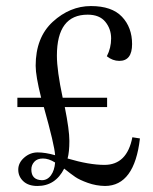

<svg xmlns="http://www.w3.org/2000/svg" viewBox="-20 -599 503 631"><path d="M83 -42Q83 -7.8 117.7 -6.8Q135.7 -6.8 147.5 -22.9Q159.2 -39.1 161.1 -64.9Q140.1 -78.1 121.1 -78.1Q102.5 -78.1 92.8 -67.4Q83 -56.6 83 -42ZM414.1 -454.1Q414.1 -398.9 372.1 -398.9Q350.1 -398.9 331.1 -414.1Q345.2 -441.4 345.2 -472.7Q345.2 -503.9 326.2 -527.3Q307.1 -550.8 268.1 -550.8Q167 -550.8 167 -416Q167 -367.2 186 -277.8H332V-247.1H192.9Q208 -171.9 208 -135.7Q208 -99.6 202.1 -78.1Q272.9 -57.1 323.2 -57.1Q397.5 -57.1 415 -147.9L439.9 -144Q421.9 11.7 325.2 12.2Q295.9 11.7 268.6 2Q241.2 -7.8 227.1 -17.6Q212.9 -27.3 190.9 -44.9Q162.1 12.2 103 12.2Q73.2 12.2 56.6 -3.4Q40 -19 40 -41.5Q40 -64 59.6 -81.1Q79.1 -98.1 104 -98.1Q128.9 -98.1 161.1 -88.9Q159.2 -122.1 124 -247.1H37.1V-277.8H115.2Q97.2 -349.6 97.2 -382.8Q97.2 -475.6 153.3 -527.3Q210 -579.1 278.8 -579.1Q347.7 -579.1 380.9 -543.9Q414.1 -508.8 414.1 -454.1Z"/></svg>

Font: Arapey-Regular
Style: Regular
Weight: 400
Designer: Eduardo Rodriguez Tunni
Foundry: Eduardo Rodriguez Tunni
Version: Version 1.002